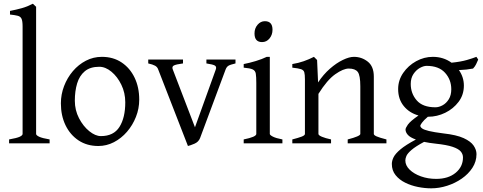

<svg xmlns="http://www.w3.org/2000/svg" viewBox="-20 -777 2618 1041"><path d="M29.3 0V-21Q71.3 -28.3 86.9 -35.6Q102.5 -43 102.5 -50.8V-632.8Q102.5 -662.6 96.9 -675Q91.3 -687.5 76.4 -691.4Q61.5 -695.3 34.2 -698.2V-717.8Q69.3 -724.6 98.9 -732.9Q128.4 -741.2 158.2 -756.8L175.8 -740.2V-50.8Q175.8 -43.5 192.4 -35.6Q209 -27.8 249 -21V0Z M513.2 14.6Q451.7 14.6 406 -15.6Q360.4 -45.9 335.2 -98.1Q310.1 -150.4 310.1 -216.8Q310.1 -265.1 327.4 -310.3Q344.7 -355.5 375.2 -391.4Q405.8 -427.2 446 -448Q486.3 -468.8 532.2 -468.8Q593.8 -468.8 639.2 -438.5Q684.6 -408.2 709.7 -356Q734.9 -303.7 734.9 -236.8Q734.9 -188 717 -143.1Q699.2 -98.1 668.5 -62.5Q637.7 -26.9 597.7 -6.1Q557.6 14.6 513.2 14.6ZM526.9 -39.1Q596.2 -39.1 627.7 -88.9Q659.2 -138.7 659.2 -222.2Q659.2 -273.9 637.9 -317.6Q616.7 -361.3 584.2 -388.2Q551.8 -415 518.1 -415Q468.8 -415 439.7 -390.6Q410.6 -366.2 398.2 -324.7Q385.7 -283.2 385.7 -231Q385.7 -179.7 408.4 -136Q431.2 -92.3 464.1 -65.7Q497.1 -39.1 526.9 -39.1Z M999 14.6 837.9 -399.9Q833.5 -413.6 820.8 -420.7Q808.1 -427.7 783.7 -433.1V-454.1H972.2V-433.1Q934.6 -428.2 922.6 -421.9Q910.6 -415.5 917 -399.9L1037.1 -86.9L1149.9 -399.9Q1155.3 -415 1145.3 -421.4Q1135.3 -427.7 1099.1 -433.1V-454.1H1256.8V-433.1Q1227.5 -426.3 1218 -420.2Q1208.5 -414.1 1203.1 -399.9L1064.9 -28.8Q1056.6 -7.3 1034.2 2.2Q1011.7 11.7 999 14.6Z M1400.9 -548.8Q1359.9 -548.8 1359.9 -595.7Q1359.9 -623.5 1376.5 -642.8Q1393.1 -662.1 1416 -662.1Q1457.5 -662.1 1457.5 -615.7Q1457.5 -588.4 1441.4 -568.6Q1425.3 -548.8 1400.9 -548.8ZM1301.3 0V-21Q1369.6 -34.7 1369.6 -50.8V-327.1Q1369.6 -360.8 1366.9 -377.4Q1364.3 -394 1350.1 -400.6Q1335.9 -407.2 1301.3 -410.2V-429.7Q1332 -435.5 1366.7 -446Q1401.4 -456.5 1426.3 -468.8H1442.9V-50.8Q1442.9 -44.9 1459.2 -36.4Q1475.6 -27.8 1511.2 -21V0Z M1564.9 0V-21Q1597.2 -29.3 1615.2 -36.1Q1633.3 -43 1633.3 -50.8V-347.2Q1633.3 -372.6 1629.9 -384.8Q1626.5 -397 1612.3 -401.9Q1598.1 -406.7 1564.9 -410.2V-429.7Q1598.1 -435.1 1626.7 -445.1Q1655.3 -455.1 1682.1 -468.8L1699.2 -451.7L1704.6 -330.1Q1733.4 -373.5 1768.8 -404.5Q1804.2 -435.5 1838.9 -452.1Q1873.5 -468.8 1898.9 -468.8Q1940.9 -468.8 1973.9 -442.9Q2006.8 -417 2006.8 -361.8V-50.8Q2006.8 -44.4 2021.7 -37.6Q2036.6 -30.8 2075.2 -21V0H1865.2V-21Q1933.6 -38.6 1933.6 -50.8V-309.1Q1933.6 -368.7 1919.7 -387Q1905.8 -405.3 1871.1 -405.3Q1841.3 -405.3 1797.6 -374.5Q1753.9 -343.8 1706.5 -268.1V-50.8Q1706.5 -43.5 1725.1 -35.6Q1743.7 -27.8 1774.9 -21V0Z M2317.9 244.1Q2283.7 244.1 2246.6 236.8Q2209.5 229.5 2177.2 213.6Q2145 197.8 2124.8 172.6Q2104.5 147.5 2104.5 111.8Q2104.5 94.7 2114 75.4Q2123.5 56.2 2151.4 32.7Q2179.2 9.3 2234.9 -20.5Q2203.6 -31.7 2191.2 -45.9Q2178.7 -60.1 2178.7 -74.7Q2178.7 -83 2191.4 -101.3Q2204.1 -119.6 2249 -150.9Q2199.7 -164.6 2169.2 -201.9Q2138.7 -239.3 2138.7 -293.9Q2138.7 -341.8 2166 -381.6Q2193.4 -421.4 2236.3 -445.1Q2279.3 -468.8 2326.7 -468.8Q2384.3 -468.8 2428.2 -437Q2479.5 -442.4 2511.2 -451.7Q2543 -460.9 2563 -468.8L2572.8 -454.1Q2566.9 -440.4 2561.5 -429Q2556.2 -417.5 2544.9 -405.3Q2526.9 -401.9 2508.8 -399.9Q2490.7 -397.9 2468.3 -397Q2495.1 -358.4 2495.1 -313Q2495.1 -263.2 2466.6 -225.1Q2438 -187 2393.8 -165.5Q2349.6 -144 2301.8 -144H2299.8Q2276.9 -124.5 2267.8 -111.6Q2258.8 -98.6 2258.8 -95.7Q2258.8 -87.9 2268.8 -80.6Q2278.8 -73.2 2305.9 -66.7Q2333 -60.1 2383.8 -53.7Q2455.1 -45.9 2493.9 -28.1Q2532.7 -10.3 2548.1 12.7Q2563.5 35.6 2563.5 58.6Q2563.5 98.6 2541.5 132.6Q2519.5 166.5 2483.6 191.4Q2447.8 216.3 2404.3 230.2Q2360.8 244.1 2317.9 244.1ZM2340.8 -195.3Q2359.9 -195.3 2379.9 -206.3Q2399.9 -217.3 2413.3 -239Q2426.8 -260.7 2426.8 -293Q2426.8 -345.2 2392.8 -382.6Q2358.9 -419.9 2293 -419.9Q2276.9 -419.9 2256.8 -408.9Q2236.8 -397.9 2221.9 -376Q2207 -354 2207 -321.8Q2207 -270 2239.5 -232.7Q2272 -195.3 2340.8 -195.3ZM2344.7 192.9Q2410.6 192.9 2450.4 159.9Q2490.2 127 2490.2 76.7Q2490.2 58.6 2478 44.2Q2465.8 29.8 2433.8 19Q2401.9 8.3 2342.8 2Q2324.7 0 2308.8 -2.4Q2293 -4.9 2279.3 -7.8Q2232.9 17.1 2211.2 35.9Q2189.5 54.7 2183.6 68.4Q2177.7 82 2177.7 92.8Q2177.7 120.1 2200.9 142.8Q2224.1 165.5 2262.2 179.2Q2300.3 192.9 2344.7 192.9Z"/></svg>

Font: David Libre
Style: Regular
Weight: 400
Designer: Ismar David, J. Victor Gaultney, Annie Olsen and Meir Sadan
Foundry: Monotype Imaging Inc. & SIL International
Version: Version 1.100; ttfautohint (v1.8.4.7-5d5b)